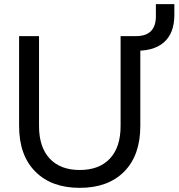

<svg xmlns="http://www.w3.org/2000/svg" viewBox="-20 -889 860 925"><path d="M364 16Q228 16 150 -62.5Q72 -141 72 -282V-715H168V-282Q168 -180 219.5 -125Q271 -70 364 -70Q458 -70 509.5 -125Q561 -180 561 -282V-715H636Q683 -715 707 -739Q731 -763 731 -810V-869H820V-818Q820 -728 768.5 -684Q717 -640 619 -645L656 -690V-282Q656 -141 578.5 -62.5Q501 16 364 16Z"/></svg>

Font: Wix Madefor Display Medium
Style: Regular
Weight: 500
Designer: Dalton Maag Ltd
Foundry: Dalton Maag Ltd
Version: Version 3.100